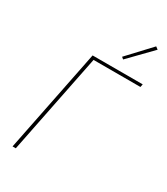

<svg xmlns="http://www.w3.org/2000/svg" viewBox="-224 -1029 983 1128"><g transform="rotate(30 267.0 -465.5)"><path d="M508 -918 361 -767 348 -778 491 -931ZM54 0 194 -698H534L530 -678H212L76 0Z"/></g></svg>

Font: IBM Plex Sans Thin
Style: Italic
Weight: 100
Italic angle: -11.31°
Designer: Mike Abbink, Paul van der Laan, Pieter van Rosmalen
Foundry: Bold Monday
Version: Version 3.0